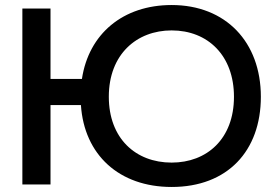

<svg xmlns="http://www.w3.org/2000/svg" viewBox="-20 -734 1103 764"><path d="M911 -349C911 -181 803 -87 663 -87C519 -87 413 -184 413 -349C413 -518 524 -613 663 -613C807 -613 911 -513 911 -349ZM663 10C885 10 1018 -133 1018 -349C1018 -567 878 -714 663 -714C469 -714 333 -599 306 -420H181V-700H69V0H181V-316H302C315 -118 454 10 663 10Z"/></svg>

Font: Mint Spirit No2
Style: Bold
Weight: 700
Designer: HARENDAL Hirwen
Foundry: Arkandis Digital Foundry.
Version: Version 1.004;FFEdit